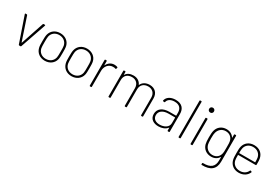

<svg xmlns="http://www.w3.org/2000/svg" viewBox="55 -1816 4481 3130"><g transform="rotate(30 2296.0 -251.0)"><path d="M215 0H238C243 0 248 -3 250 -8L417 -491C419 -498 416 -502 409 -502H386C381 -502 376 -499 374 -494L230 -63C229 -60 225 -60 224 -63L79 -494C77 -499 72 -502 67 -502H45C38 -502 35 -498 37 -491L203 -8C205 -3 210 0 215 0Z M697 8C791 8 861 -46 881 -126C889 -158 889 -196 889 -252C889 -304 889 -344 881 -377C862 -456 791 -510 697 -510C603 -510 535 -456 515 -377C507 -345 506 -308 506 -252C506 -199 506 -159 515 -126C536 -46 603 8 697 8ZM697 -27C619 -27 564 -73 550 -141C546 -162 545 -199 545 -251C545 -300 546 -339 550 -361C564 -428 619 -475 697 -475C775 -475 831 -428 845 -361C850 -340 850 -304 850 -251C850 -203 850 -164 845 -141C831 -74 775 -27 697 -27Z M1200 8C1294 8 1364 -46 1384 -126C1392 -158 1392 -196 1392 -252C1392 -304 1392 -344 1384 -377C1365 -456 1294 -510 1200 -510C1106 -510 1038 -456 1018 -377C1010 -345 1009 -308 1009 -252C1009 -199 1009 -159 1018 -126C1039 -46 1106 8 1200 8ZM1200 -27C1122 -27 1067 -73 1053 -141C1049 -162 1048 -199 1048 -251C1048 -300 1049 -339 1053 -361C1067 -428 1122 -475 1200 -475C1278 -475 1334 -428 1348 -361C1353 -340 1353 -304 1353 -251C1353 -203 1353 -164 1348 -141C1334 -74 1278 -27 1200 -27Z M1718 -506C1655 -506 1608 -470 1581 -416C1580 -412 1577 -413 1577 -417V-492C1577 -498 1573 -502 1567 -502H1548C1542 -502 1538 -498 1538 -492V-10C1538 -4 1542 0 1548 0H1567C1573 0 1577 -4 1577 -10V-310C1577 -394 1633 -464 1713 -464C1734 -465 1749 -462 1762 -457C1768 -454 1772 -455 1774 -462L1781 -482C1783 -487 1781 -493 1776 -495C1762 -502 1745 -506 1718 -506Z M2382 -509C2310 -509 2253 -478 2227 -419C2226 -417 2224 -417 2223 -420C2198 -476 2146 -509 2076 -509C2013 -509 1963 -486 1935 -441C1933 -438 1930 -438 1930 -442V-492C1930 -498 1926 -502 1920 -502H1901C1895 -502 1891 -498 1891 -492V-10C1891 -4 1895 0 1901 0H1920C1926 0 1930 -4 1930 -10V-341C1930 -424 1983 -474 2067 -474C2144 -474 2197 -423 2197 -339V-10C2197 -4 2201 0 2207 0H2226C2232 0 2236 -4 2236 -10V-341C2236 -424 2290 -474 2373 -474C2450 -474 2504 -423 2504 -339V-10C2504 -4 2508 0 2514 0H2532C2538 0 2542 -4 2542 -10V-346C2542 -448 2477 -509 2382 -509Z M2870 -510C2774 -510 2707 -464 2694 -395C2693 -391 2697 -387 2703 -386L2723 -383C2729 -382 2733 -385 2735 -392C2746 -443 2795 -475 2868 -475C2966 -475 3004 -419 3004 -344V-292C3004 -290 3002 -288 3000 -288H2877C2749 -288 2672 -229 2672 -131C2672 -28 2755 8 2836 8C2902 8 2965 -15 2999 -61C3002 -64 3004 -63 3004 -60V-10C3004 -4 3008 0 3014 0H3033C3039 0 3043 -4 3043 -10V-343C3043 -443 2988 -510 2870 -510ZM2840 -27C2768 -27 2711 -60 2711 -133C2711 -211 2780 -255 2879 -255H3000C3002 -255 3004 -253 3004 -251V-149C3004 -66 2920 -27 2840 -27Z M3220 0H3239C3245 0 3249 -4 3249 -10V-690C3249 -696 3245 -700 3239 -700H3220C3214 -700 3210 -696 3210 -690V-10C3210 -4 3214 0 3220 0Z M3458 -610C3484 -610 3503 -629 3503 -655C3503 -682 3484 -701 3458 -701C3431 -701 3412 -682 3412 -655C3412 -629 3431 -610 3458 -610ZM3445 -1H3464C3470 -1 3474 -5 3474 -11V-493C3474 -499 3470 -503 3464 -503H3445C3439 -503 3435 -499 3435 -493V-11C3435 -5 3439 -1 3445 -1Z M3974 -492V-437C3974 -433 3971 -433 3969 -436C3941 -481 3892 -510 3826 -510C3736 -510 3672 -455 3652 -379C3643 -346 3641 -304 3641 -250C3641 -195 3644 -155 3651 -126C3672 -45 3740 6 3827 6C3895 6 3942 -24 3969 -69C3971 -72 3974 -72 3974 -68V-7C3974 108 3911 166 3767 162C3761 162 3757 165 3757 172L3756 189C3756 196 3760 199 3766 199C3926 204 4013 138 4013 -6V-492C4013 -498 4009 -502 4003 -502H3984C3978 -502 3974 -498 3974 -492ZM3969 -141C3959 -81 3912 -28 3832 -28C3756 -28 3703 -78 3688 -142C3685 -156 3680 -189 3680 -252C3680 -315 3683 -342 3689 -362C3705 -424 3755 -475 3832 -475C3910 -475 3959 -424 3969 -362C3973 -341 3974 -332 3974 -251C3974 -170 3973 -160 3969 -141Z M4350 -27C4269 -27 4214 -73 4201 -141C4197 -159 4196 -191 4196 -236C4196 -239 4198 -240 4200 -240H4528C4534 -240 4538 -244 4538 -251C4538 -318 4538 -337 4533 -363C4516 -451 4451 -510 4347 -510C4252 -510 4185 -455 4166 -375C4158 -343 4158 -308 4158 -252C4158 -196 4159 -155 4169 -121C4191 -44 4255 8 4348 8C4435 8 4501 -37 4527 -102C4529 -108 4527 -112 4521 -114L4506 -120C4500 -123 4496 -121 4493 -115C4470 -62 4420 -27 4350 -27ZM4347 -475C4426 -475 4480 -428 4494 -361C4497 -345 4499 -313 4499 -278C4499 -275 4497 -274 4495 -274H4200C4198 -274 4196 -275 4196 -278C4196 -314 4198 -345 4202 -363C4215 -428 4268 -475 4347 -475Z"/></g></svg>

Font: Barlow ExtraLight
Style: Regular
Weight: 275
Designer: Jeremy Tribby
Foundry: Tribby Type
Version: Version 1.422;hotconv 1.0.109;makeotfexe 2.5.65596